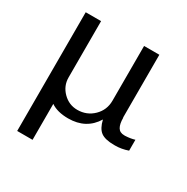

<svg xmlns="http://www.w3.org/2000/svg" viewBox="-159 -640 955 978"><g transform="rotate(30 318.5 -151.0)"><path d="M502.9 -130.9 503.9 -129.9Q503.9 -93.8 515.1 -74.5Q526.4 -55.2 553.2 -55.2H559.1Q589.4 -56.6 613.8 -64V0Q576.2 13.2 539.1 13.2H533.2Q479 13.2 454.3 -5.4Q429.7 -23.9 418.9 -70.8Q367.7 13.2 262.2 13.2Q198.7 13.2 160.2 -13.2V198.2H69.8V-500H160.2V-168.9Q160.2 -119.6 195.8 -83.7Q231.4 -47.9 280.8 -47.9Q335.9 -47.9 374.5 -85.4Q413.1 -123 413.1 -178.2V-500H502.9Z"/></g></svg>

Font: Perun
Style: Regular
Weight: 400
Version: Version 1.0000